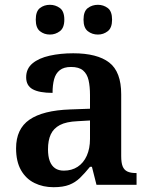

<svg xmlns="http://www.w3.org/2000/svg" viewBox="-20 -770 626 800"><path d="M203 10Q159 10 123.5 -7.5Q88 -25 67.5 -61Q47 -97 47 -152Q47 -233 103 -271.5Q159 -310 272 -314L355 -317V-374Q355 -410 349 -436Q343 -462 326 -476.5Q309 -491 276 -491Q246 -491 229 -477.5Q212 -464 205.5 -440Q199 -416 199 -383Q144 -383 116.5 -398Q89 -413 89 -448Q89 -484 115.5 -506Q142 -528 187 -538Q232 -548 285 -548Q385 -548 435 -509.5Q485 -471 485 -377V-120Q485 -92 491 -77Q497 -62 510.5 -55.5Q524 -49 546 -49H549V0H382L363 -75H355Q333 -48 313.5 -29Q294 -10 268.5 0Q243 10 203 10ZM246 -59Q279 -59 303.5 -75Q328 -91 341.5 -121Q355 -151 355 -191V-268L303 -265Q256 -263 229.5 -249Q203 -235 191.5 -210Q180 -185 180 -148Q180 -118 187.5 -98.5Q195 -79 209.5 -69Q224 -59 246 -59ZM388 -626Q364 -626 346 -640Q328 -654 328 -688Q328 -723 346 -736.5Q364 -750 388 -750Q411 -750 429 -736.5Q447 -723 447 -688Q447 -654 429 -640Q411 -626 388 -626ZM188 -626Q164 -626 146.5 -640Q129 -654 129 -688Q129 -723 146.5 -736.5Q164 -750 188 -750Q211 -750 229.5 -736.5Q248 -723 248 -688Q248 -654 229.5 -640Q211 -626 188 -626Z"/></svg>

Font: Noto Serif Khmer SemiBold
Style: Regular
Weight: 600
Version: Version 2.003